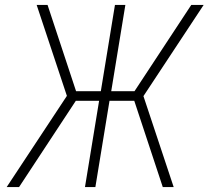

<svg xmlns="http://www.w3.org/2000/svg" viewBox="-20 -755 842 775"><path d="M57 0H7L250 -368L128 -735H172L287 -387H387L444 -735H486L429 -387H523L752 -735H802L559 -367L681 0H637L522 -348H422L365 0H323L380 -348H286Z"/></svg>

Font: Iosevka Aile Extralight
Style: Italic
Weight: 200
Italic angle: -9°
Designer: Belleve Invis
Foundry: Belleve Invis
Version: Version 31.1.0; ttfautohint (v1.8.4)